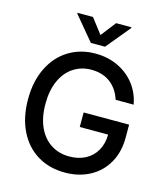

<svg xmlns="http://www.w3.org/2000/svg" viewBox="-133 -1023 983 1135"><g transform="rotate(15 358.5 -456.0)"><path d="M366.2 -618.2Q306.2 -618.2 258.1 -587.2Q210 -556.2 182.6 -496.3Q155.3 -436.5 155.3 -353.5Q155.3 -270 182.9 -210.4Q210.4 -150.9 259.3 -119.9Q308.1 -88.9 371.1 -88.9Q427.2 -88.9 469.7 -111.3Q512.2 -133.8 535.9 -175.5Q559.6 -217.3 560.5 -273.4H386.7V-362.3H665V-282.2Q665 -194.3 627.4 -128.2Q589.8 -62 522.7 -26.1Q455.6 9.8 370.1 9.8Q274.9 9.8 202.1 -34.4Q129.4 -78.6 89.1 -160.9Q48.8 -243.2 48.8 -353.5Q48.8 -463.9 89.4 -546.1Q129.9 -628.4 201.9 -672.6Q273.9 -716.8 365.2 -716.8Q440.9 -716.8 503.7 -687.3Q566.4 -657.7 607.2 -604.7Q647.9 -551.8 660.2 -483.4H549.8Q529.8 -547.4 482.7 -582.8Q435.5 -618.2 366.2 -618.2ZM364.3 -830.1 435.5 -921.9H529.3V-917L408.2 -770.5H321.3L199.2 -917V-921.9H293.9Z"/></g></svg>

Font: Pretendard Std Medium
Style: Regular
Weight: 500
Designer: Base glyphs from Inter by Rasmus Andersson; Hangeul glyphs from Noto Sans CJK(Source Han Sans) by Jang Soo-young and Kan
Foundry: Kil Hyung-jin
Version: Version 1.309